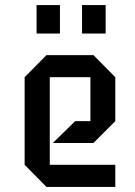

<svg xmlns="http://www.w3.org/2000/svg" viewBox="-20 -736 530 756"><path d="M434 0H163L77 -87V-432L163 -519H348L434 -432V-259L348 -173H188L276 -259H336V-432H176V-87H434ZM396 -604H303V-716H396ZM216 -604H124V-716H216Z"/></svg>

Font: Iceberg
Style: Regular
Weight: 400
Designer: Victor Kharyk
Foundry: Cyreal (www.cyreal.org)
Version: Version 1.002